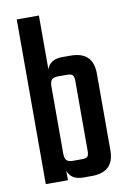

<svg xmlns="http://www.w3.org/2000/svg" viewBox="-79 -718 517 768"><g transform="rotate(-10 180.0 -334.5)"><path d="M196 -489H231Q322 -489 322 -400V-88Q322 0 231 0H196Q147 0 134 -39V0H44V-669H134V-450Q147 -489 196 -489ZM232 -102V-387Q232 -404 226 -410Q220 -416 202 -416H167Q149 -416 141.5 -408Q134 -400 134 -381V-108Q134 -89 141.5 -81Q149 -73 167 -73H202Q220 -73 226 -78.5Q232 -84 232 -102Z"/></g></svg>

Font: Teko Regular
Style: Regular
Weight: 400
Designer: Manushi Parikh, Jonny Pinhorn
Foundry: Indian Type Foundry
Version: Version 1.105;PS 1.0;hotconv 1.0.78;makeotf.lib2.5.61930; tt